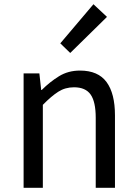

<svg xmlns="http://www.w3.org/2000/svg" viewBox="-20 -892 650 912"><path d="M92.1 0V-543.4H167L175.7 -464.5H178.1Q216.8 -503.1 260.3 -529.9Q303.9 -556.8 360.1 -556.8Q445.8 -556.8 486 -502.4Q526.1 -448 526.1 -344.1V0H434.7V-332.4Q434.7 -408.5 410.5 -442.9Q386.3 -477.4 331.5 -477.4Q289.9 -477.4 257 -456.4Q224.2 -435.5 183.5 -394V0ZM313.6 -640.4 266.4 -686.1 423.9 -871.9 488.2 -811.8Z"/></svg>

Font: Shanggu Sans SC VF
Style: Regular
Weight: 250
Designer: GuiWonder
Version: Version 1.021